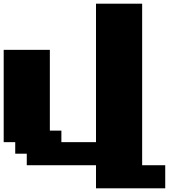

<svg xmlns="http://www.w3.org/2000/svg" viewBox="-20 -895 1040 1040"><path d="M500 125H875V0H750V-875H500V-125H312.5V-187.5H250V-625H0V-125H62.5V-62.5H125V0H500Z"/></svg>

Font: Faithful 32x
Style: Bold
Weight: 400
Foundry: Faithful Resource Pack
Version: Version 1.0; January 27, 2023